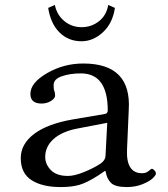

<svg xmlns="http://www.w3.org/2000/svg" viewBox="-20 -747 680 777"><path d="M202 -727Q210 -687 240 -662Q270 -637 310 -637Q350 -637 380.5 -661Q411 -685 418 -727L445 -715Q436 -653 396.5 -616.5Q357 -580 310 -580Q257 -580 221 -615.5Q185 -651 175 -715ZM414 -250 294 -227Q231 -215 197 -184.5Q163 -154 163 -112Q163 -82 186 -58.5Q209 -35 255 -35Q281 -35 319.5 -50.5Q358 -66 387 -85Q406 -98 407 -116ZM407 -55H404L376 -36Q332 -8 301.5 1Q271 10 225 10Q151 10 107.5 -18Q64 -46 64 -107Q64 -164 118 -205Q172 -246 276 -264L406 -286Q416 -289 416 -300Q416 -450 307 -450Q264 -450 230.5 -438.5Q197 -427 197 -403Q197 -387 199 -381Q203 -373 203 -360Q203 -349 186.5 -338.5Q170 -328 148 -328Q103 -328 103 -367Q103 -412 170.5 -451Q238 -490 317 -490Q513 -490 501 -302L494 -141Q490 -46 555 -46Q571 -46 581.5 -55Q592 -64 594 -64Q599 -64 605 -57.5Q611 -51 611 -45Q611 -38 598 -25.5Q585 -13 556.5 -1.5Q528 10 493 10Q446 10 429 -7Q412 -24 407 -55Z"/></svg>

Font: Linux Libertine Mono O
Style: Mono
Weight: 400
Designer: Philipp H. Poll
Foundry: Philipp H. Poll
Version: Version 5.1.7